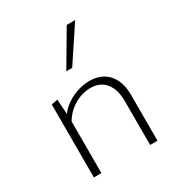

<svg xmlns="http://www.w3.org/2000/svg" viewBox="-168 -816 863 928"><g transform="rotate(-30 263.5 -352.0)"><path d="M400 0V-244Q400 -310 370.5 -346.5Q341 -383 286 -383Q257 -383 225 -371Q193 -359 165 -334Q137 -309 117 -268L101 -285Q121 -333 154.5 -361Q188 -389 227 -402Q266 -415 300 -415Q344 -415 375.5 -396Q407 -377 424 -342Q441 -307 441 -257V0ZM86 0V-407L121 -414L128 -308V0ZM227 -511 341 -704H388L260 -511Z"/></g></svg>

Font: Ysabeau ExtraLight
Style: Regular
Weight: 250
Designer: Christian Thalmann (Catharsis Fonts)
Version: Version 2.002